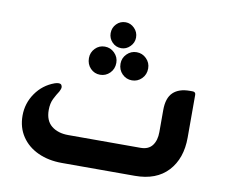

<svg xmlns="http://www.w3.org/2000/svg" viewBox="-69 -681 896 766"><g transform="rotate(10 379.0 -298.5)"><path d="M381 -492Q359 -492 344 -507.5Q329 -523 329 -544Q329 -566 344 -581.5Q359 -597 381 -597Q401 -597 416.5 -581.5Q432 -566 432 -544Q432 -523 416.5 -507.5Q401 -492 381 -492ZM316 -373Q293 -373 277 -389.5Q261 -406 261 -431Q261 -454 277 -470.5Q293 -487 316 -487Q339 -487 355.5 -470.5Q372 -454 372 -431Q372 -406 355.5 -389.5Q339 -373 316 -373ZM445 -373Q422 -373 405.5 -389.5Q389 -406 389 -431Q389 -454 405.5 -470.5Q422 -487 445 -487Q468 -487 484.5 -470.5Q501 -454 501 -431Q501 -406 484.5 -389.5Q468 -373 445 -373ZM233 -114H526Q558 -114 573.5 -134.5Q589 -155 589 -189V-278Q589 -327 612.5 -349.5Q636 -372 680 -372H691Q704 -372 704 -360V-187Q704 -102 657 -51Q610 0 523 0H227Q173 0 130.5 -19.5Q88 -39 64 -75Q40 -111 40 -159Q40 -209 68.5 -250Q97 -291 144 -308Q153 -311 159 -311Q168 -311 171 -306.5Q174 -302 174 -297Q174 -293 172 -288Q170 -283 168 -279Q158 -264 148.5 -245Q139 -226 139 -199Q139 -156 165 -135Q191 -114 233 -114Z"/></g></svg>

Font: Zain ExtraBold
Style: Regular
Weight: 800
Designer: Zain,Boutros
Foundry: Mobile Telecommunications Company (Zain), 2024
Version: Version 1.50; ttfautohint (v1.8.4)